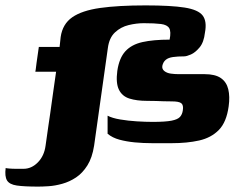

<svg xmlns="http://www.w3.org/2000/svg" viewBox="-51 -526 900 712"><path d="M-30 97Q-28 98 -16.5 99Q-5 100 10.5 100Q26 100 36 100Q66 100 89.5 76Q113 52 118 14Q124 -29 128 -56.5Q132 -84 135 -104Q138 -124 140.5 -143.5Q143 -163 147 -190Q151 -217 157 -260Q152 -260 135 -260Q118 -260 101.5 -260Q85 -260 80 -260Q81 -263 81.5 -268.5Q82 -274 84.5 -292.5Q87 -311 93 -352Q98 -352 114.5 -352Q131 -352 148 -352Q165 -352 170 -352L174 -389Q181 -437 217 -462Q253 -487 320.5 -496.5Q388 -506 489 -506Q583 -506 633.5 -498Q684 -490 700.5 -468.5Q717 -447 709 -405Q705 -369 689 -350Q673 -331 657 -324Q641 -317 632 -317Q608 -317 590.5 -314.5Q573 -312 563.5 -304Q554 -296 551 -282Q549 -270 558.5 -262.5Q568 -255 582.5 -253Q597 -251 612 -251Q640 -251 666 -251Q692 -251 708 -251Q747 -251 768 -236.5Q789 -222 795.5 -195Q802 -168 797 -132Q789 -73 760.5 -44Q732 -15 687.5 -5Q643 5 585 5Q549 5 514.5 5Q480 5 449 2Q418 -1 392 -8Q366 -15 348 -30V-97Q365 -88 394.5 -83Q424 -78 456.5 -76Q489 -74 515 -74Q562 -74 585 -78.5Q608 -83 616.5 -92.5Q625 -102 627 -117Q630 -136 621.5 -143Q613 -150 587 -150Q568 -150 554.5 -150.5Q541 -151 528 -151.5Q515 -152 494 -152Q456 -152 429 -160.5Q402 -169 390 -193.5Q378 -218 384 -263Q391 -311 414 -336Q437 -361 477.5 -370Q518 -379 578 -379Q584 -409 576.5 -421.5Q569 -434 546 -437Q523 -440 482 -440Q455 -440 426 -433Q397 -426 375.5 -406Q354 -386 349 -348L298 14Q291 59 273 87.5Q255 116 231 132Q207 148 180 155.5Q153 163 129.5 164.5Q106 166 91 166Q39 166 11.5 162Q-16 158 -25 143Q-34 128 -30 97Z"/></svg>

Font: Genos Thin ExtraBold
Style: Italic
Weight: 800
Italic angle: -8°
Version: Version 1.010